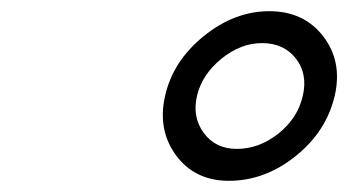

<svg xmlns="http://www.w3.org/2000/svg" viewBox="-20 -706 646 343"><path d="M578 -535Q563 -471 508 -427Q453 -383 389 -383Q328 -383 294.5 -428.5Q261 -474 275 -535Q289 -597 344 -641.5Q399 -686 461 -686Q523 -686 557.5 -641Q592 -596 578 -535ZM448 -629Q410 -629 375.5 -601Q341 -573 332 -535Q323 -497 344 -468.5Q365 -440 403 -440Q443 -440 477.5 -467.5Q512 -495 521 -535Q530 -574 508.5 -601.5Q487 -629 448 -629Z"/></svg>

Font: Miedinger
Style: Italic
Weight: 400
Italic angle: -13°
Version: Version 001.000